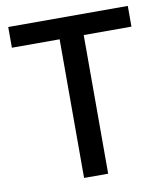

<svg xmlns="http://www.w3.org/2000/svg" viewBox="-81 -781 725 847"><g transform="rotate(-10 281.5 -357.0)"><path d="M335 -621.1H548.8V-713.9H13.2V-621.1H227.1V0H335Z"/></g></svg>

Font: Noto Reveo Sans
Style: Regular
Weight: 500
Designer: Monotype Design Team
Foundry: Monotype Imaging Inc.
Version: Version 2.007